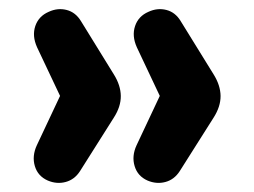

<svg xmlns="http://www.w3.org/2000/svg" viewBox="-20 -477 559 422"><path d="M85 -80.2Q63.2 -89.8 56.6 -111.9Q50 -134 61 -157.8L112 -266.2L61.5 -373Q50.2 -398 57.6 -419.8Q65 -441.5 87 -451Q106.8 -460.2 126.5 -455.1Q146.2 -450 158 -430.5L230.2 -313.5Q245.2 -289.5 245.5 -266.1Q245.8 -242.8 230.2 -218.5L155.8 -100.8Q143.8 -82.2 124.2 -77Q104.8 -71.8 85 -80.2ZM304.2 -80.2Q282.5 -89.8 275.9 -111.9Q269.2 -134 280.2 -157.8L331.2 -266.2L280.8 -373Q269.5 -398 276.9 -419.8Q284.2 -441.5 306.2 -451Q326 -460.2 345.8 -455.1Q365.5 -450 377.2 -430.5L449.5 -313.5Q464.5 -289.5 464.8 -266.1Q465 -242.8 449.5 -218.5L375 -100.8Q363 -82.2 343.5 -77Q324 -71.8 304.2 -80.2Z"/></svg>

Font: Nunito ExtraLight
Style: Regular
Weight: 200
Designer: Vernon Adams
Foundry: Vernon Adams
Version: Version 3.602;April 4, 2023;FontCreator 14.0.0.2856 64-bit